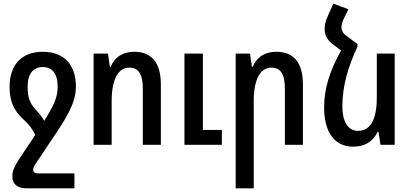

<svg xmlns="http://www.w3.org/2000/svg" viewBox="-20 -786 2231 1042"><path d="M187 155C167 155 160 147 160 135C160 124 167 111 180 93L258 -24C344 -150 392 -229 392 -316C392 -434 328 -505 212 -505C94 -505 32 -430 32 -315C32 -239 53 -188 106 -139C138 -110 158 -84 171 -53L88 71C55 122 47 143 47 171C47 214 75 236 125 236H384V155ZM178 -186C139 -226 130 -262 130 -315C130 -387 161 -422 212 -422C262 -422 293 -389 293 -315C293 -257 271 -212 220 -130C210 -148 197 -166 178 -186Z M488 0H586V-236C586 -355 621 -419 682 -419C730 -419 755 -386 755 -307V0H853V-327C853 -451 799 -505 708 -505C645 -505 601 -474 581 -424H576L566 -495H488ZM981 0H1184V-81H1081V-495H981Z M1259 236H1357V-236C1357 -355 1392 -419 1453 -419C1501 -419 1526 -386 1526 -307V0H1624V-327C1624 -451 1570 -505 1479 -505C1416 -505 1372 -474 1352 -424H1347L1337 -495H1259Z M1920 -547 1870 -584C1842 -603 1833 -618 1833 -638C1833 -653 1839 -672 1849 -691L1871 -736L1789 -766L1759 -699C1748 -675 1742 -653 1742 -629C1742 -593 1756 -568 1789 -544L1831 -512C1770 -402 1739 -307 1739 -202C1739 -70 1795 10 1896 10C1964 10 2006 -21 2030 -71H2034L2045 0H2122V-495H2025V-259C2025 -133 1989 -76 1923 -76C1868 -76 1838 -127 1838 -208C1838 -321 1870 -426 1920 -532Z"/></svg>

Font: Noto Sans Armenian Condensed Medium
Style: Regular
Weight: 500
Width: 3
Designer: Monotype Design Team
Foundry: Monotype Imaging Inc.
Version: Version 2.008